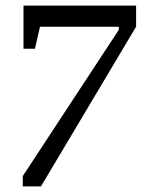

<svg xmlns="http://www.w3.org/2000/svg" viewBox="-20 -668 508 688"><path d="M61.7 0V-37.2L405.6 -561V-572.3H123.3L105.2 -493.4H64.2V-648H467.7V-572.3L126.7 0Z"/></svg>

Font: Faustina Light
Style: Italic
Weight: 300
Italic angle: -8°
Designer: Alfonso Garcia
Foundry: http://www.omnibus-type.com
Version: Version 1.200